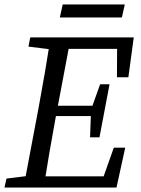

<svg xmlns="http://www.w3.org/2000/svg" viewBox="-23 -837 630 857"><path d="M-3 0H124L134 -55H128L6 -40L-3 0ZM82 0H172C188 -103 206 -207 225 -310L293 -670H203C187 -567 169 -463 150 -360L82 0ZM104 -629 225 -614H237L248 -670H112L104 -629ZM124 0H497L536 -178H485L422 0L478 -50H134L124 0ZM186 -319H411L419 -365H195L186 -319ZM238 -619H532L500 -670L499 -492H550L574 -670H248L238 -619ZM379 -224H421L466 -461H424L386 -355L383 -335L379 -224ZM244 -759H521L534 -817H257L244 -759Z"/></svg>

Font: Source Serif 4 Variable
Style: Italic
Weight: 400
Italic angle: -12°
Designer: Frank Grießhammer
Foundry: Adobe Systems Incorporated
Version: Version 4.004;hotconv 1.0.116;makeotfexe 2.5.65601